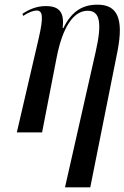

<svg xmlns="http://www.w3.org/2000/svg" viewBox="-20 -566 532 821"><path d="M258 235H366L483 -350C509 -487 482 -546 397 -546C336 -546 288 -521 251 -446H248C255 -509 238 -540 176 -540C141 -540 109 -529 76 -507L79 -498C103 -514 124 -521 136 -521C163 -521 167 -495 145 -400L52 0H160L222 -319C247 -448 293 -520 355 -520C408 -520 417 -467 389 -344Z"/></svg>

Font: Noto Serif Display ExtraCondensed Medium
Style: Italic
Weight: 500
Width: 2
Italic angle: -12°
Designer: Monotype Design Team
Foundry: Monotype Imaging Inc.
Version: Version 2.009